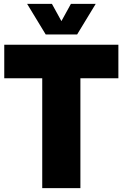

<svg xmlns="http://www.w3.org/2000/svg" viewBox="-20 -971 633 991"><path d="M198 0V-567H2V-740H591V-567H395V0ZM216 -793 120 -951H248L297 -862L346 -951H474L378 -793Z"/></svg>

Font: Encode Sans Condensed Condensed Black
Style: Regular
Weight: 900
Width: 3
Designer: Multiple Designers
Foundry: Impallari Type
Version: Version 3.000; ttfautohint (v1.8.3) -l 8 -r 50 -G 200 -x 14 